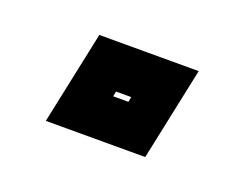

<svg xmlns="http://www.w3.org/2000/svg" viewBox="-42 -216 364 285"><g transform="rotate(20 139.5 -73.5)"><path d="M45.5 0 76.5 -147H233.5L202.5 0ZM127 -68.5H151L152.5 -76.5H128.5Z"/></g></svg>

Font: Tourney Thin ExtraBold
Style: Italic
Weight: 800
Italic angle: -12°
Version: Version 1.015